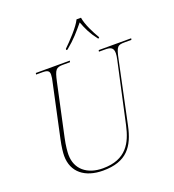

<svg xmlns="http://www.w3.org/2000/svg" viewBox="-166 -1072 1100 1211"><g transform="rotate(-20 384.5 -467.0)"><path d="M359 -792V-784H367C428 -834 457 -870 498 -919C517 -870 533 -834 572 -784H580V-792C557 -830 522 -899 516 -944H486C465 -899 398 -830 359 -792ZM318 10C477 10 534 -71 562 -204L649 -616C666 -698 674 -704 724 -704H767L769 -714H551L549 -704H587C624 -704 646 -699 646 -659C646 -648 644 -634 640 -616L551 -209C527 -101 480 -4 322 -4C217 -4 146 -61 146 -159C146 -177 149 -218 160 -268L235 -616C252 -693 260 -704 310 -704H355L357 -714H129L127 -704H170C204 -704 216 -696 216 -672C216 -659 213 -640 207 -616L132 -267C122 -221 118 -182 118 -161C118 -51 198 10 318 10Z"/></g></svg>

Font: Noto Serif Display Thin
Style: Italic
Weight: 100
Italic angle: -12°
Designer: Monotype Design Team
Foundry: Monotype Imaging Inc.
Version: Version 2.009